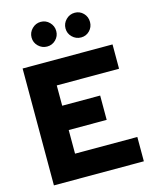

<svg xmlns="http://www.w3.org/2000/svg" viewBox="-130 -975 840 1060"><g transform="rotate(-15 290.0 -445.5)"><path d="M470 -820Q470 -791 450 -770.5Q430 -750 401 -750Q372 -750 351 -770.5Q330 -791 330 -820Q330 -849 351 -870Q372 -891 401 -891Q430 -891 450 -870.5Q470 -850 470 -820ZM256.5 -870Q277 -849 277 -820Q277 -791 256.5 -770.5Q236 -750 207 -750Q178 -750 157 -770.5Q136 -791 136 -820Q136 -849 157 -870Q178 -891 207 -891Q236 -891 256.5 -870ZM44 0V-668H558V-529H202V-413H419V-274H202V-139H558V0Z"/></g></svg>

Font: Atkinson Hyperlegible Pro
Style: Bold
Weight: 700
Designer: Elliott Scott, Megan Eiswerth, Linus Boman, Theodore Petrosky, Jacob Perez
Foundry: Braille Institute
Version: Version 1.5.1